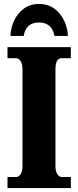

<svg xmlns="http://www.w3.org/2000/svg" viewBox="-20 -953 395 973"><path d="M18 -56H62Q74 -56 84 -69.5Q94 -83 94 -109V-601Q94 -630 84 -644Q74 -658 62 -658H18V-714H339V-658H293Q277 -658 269 -644.5Q261 -631 261 -600V-110Q261 -85 270.5 -70.5Q280 -56 293 -56H339V0H18ZM178 -933Q223 -933 255.5 -909Q288 -885 305.5 -847.5Q323 -810 324 -771H256Q243 -839 178 -839Q111 -839 100 -771H33Q34 -810 51 -847.5Q68 -885 100.5 -909Q133 -933 178 -933Z"/></svg>

Font: Noto Serif CondBlack
Style: Regular
Weight: 900
Width: 3
Designer: Monotype Design Team
Foundry: Monotype Imaging Inc.
Version: Version 1.001